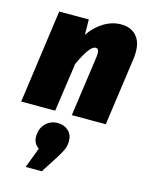

<svg xmlns="http://www.w3.org/2000/svg" viewBox="-131 -635 820 1059"><g transform="rotate(15 279.0 -106.0)"><path d="M544 -428Q544 -405 542 -393L487 0H293L341 -341Q343 -359 343 -364Q343 -393 325 -393Q307 -393 286 -364.5Q265 -336 238 -278L198 0H4L78 -534H247L248 -446Q280 -495 328 -524.5Q376 -554 427 -554Q482 -554 513 -521Q544 -488 544 -428ZM315 142Q315 168 306 189.5Q297 211 276 244L213 342H121L165 226Q133 204 133 165Q133 119 161 90.5Q189 62 230 62Q267 62 291 84Q315 106 315 142Z"/></g></svg>

Font: FiraGO Heavy
Style: Italic
Weight: 900
Italic angle: -8°
Designer: bBox Type GmbH
Foundry: bBox Type GmbH
Version: Version 1.001